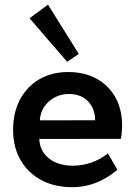

<svg xmlns="http://www.w3.org/2000/svg" viewBox="-20 -770 562 809"><path d="M474.5 -54.8Q430 -17 382.4 0.9Q334.8 18.8 285.8 18.8Q209 18.8 152.9 -11.8Q96.8 -42.2 66 -96.6Q35.2 -151 35.2 -222.5Q35.2 -296 64.5 -350.9Q93.8 -405.8 145.9 -436.1Q198 -466.5 266.8 -466.5Q336 -466.5 387.2 -438.2Q438.5 -410 466.5 -359.2Q494.5 -308.5 494.5 -241Q494.5 -229 493.2 -213.9Q492 -198.8 489.5 -185L145.2 -184.5Q148 -145.5 168.1 -120.6Q188.2 -95.8 218.8 -83.8Q249.2 -71.8 285 -71.8Q327.2 -71.8 365.4 -85.2Q403.5 -98.8 434.8 -123.5ZM380.8 -263.2Q380.5 -312.5 350.9 -343.2Q321.2 -374 270 -374Q222.2 -374 186.8 -343.2Q151.2 -312.5 147.8 -263ZM263 -509.5 104.5 -693 182.2 -750.5 312 -542.8Z"/></svg>

Font: Podkova VF Beta
Style: Regular
Weight: 400
Designer: Ilya Yudin
Foundry: Cyreal (www.cyreal.org)
Version: Version 2.100